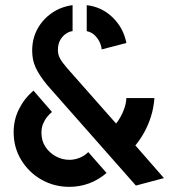

<svg xmlns="http://www.w3.org/2000/svg" viewBox="-20 -726 691 746"><path d="M508 -5 163 -396Q132 -434 118.5 -463.5Q105 -493 105 -529Q105 -576 125.5 -613.5Q146 -651 181.5 -675.5Q217 -700 262 -706V-605Q249 -604 235.5 -594.5Q222 -585 213.5 -569.5Q205 -554 205 -532Q205 -517 210.5 -504.5Q216 -492 224.5 -481.5Q233 -471 241 -461L431 -246Q440 -257 449 -273Q458 -289 464 -307.5Q470 -326 471 -345H580Q577 -306 566.5 -273Q556 -240 540.5 -212Q525 -184 506 -161L617 -34ZM250 0Q191 0 142 -27.5Q93 -55 63 -103.5Q33 -152 33 -213Q33 -260 53.5 -301.5Q74 -343 110 -374L182 -291Q172 -283 162.5 -271Q153 -259 147 -244Q141 -229 141 -210Q141 -179 156.5 -155.5Q172 -132 197 -118.5Q222 -105 250 -105Q269 -105 288.5 -112.5Q308 -120 323 -135L394 -54Q363 -27 326 -13.5Q289 0 250 0ZM375 -534Q374 -547 367.5 -561.5Q361 -576 348.5 -588.5Q336 -601 317 -605V-706Q376 -699 418 -658Q460 -617 471 -559Z"/></svg>

Font: Stick No Bills SemiBold
Style: Regular
Weight: 600
Designer: Kosala Senevirathne, Siva Puranthara, Lasantha Premarathna, Tharique Azeez
Foundry: mooniak
Version: Version 2.000